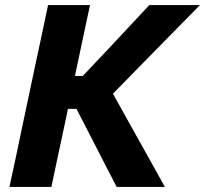

<svg xmlns="http://www.w3.org/2000/svg" viewBox="-20 -733 804 753"><path d="M17 0Q29.5 -57 41 -111Q52 -164.5 66.5 -232.5L117.5 -473.5Q132.5 -542.5 144.2 -598Q156 -653.5 168.5 -713H333Q320.5 -654 308.5 -598.5Q296.5 -542.5 282 -473.5L274 -435H304.5L408.5 -545Q444.5 -583 481 -622.5Q517.5 -661.5 565.5 -713H764Q706 -654 650.5 -597.5L538.5 -483.5L423 -365.5L490.5 -244Q512 -205.5 537 -161Q561.5 -116.5 585.5 -74Q609 -31.5 626.5 0H437.5Q413 -47.5 391.5 -89Q370 -130.5 349.5 -171L280 -306H246.5L231 -232.5Q216.5 -164.5 205 -110.8Q193.5 -57 181.5 0Z"/></svg>

Font: Heraclito
Style: Bold Italic
Weight: 700
Italic angle: -12°
Designer: Kostas Bartsokas (font) & Cristiano Sobral (main changes)
Foundry: Kostas Bartsokas (font) & Cristiano Sobral (main changes)
Version: Version 1.00;July 8, 2020;FontCreator 13.0.0.2655 64-bit